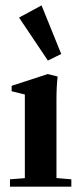

<svg xmlns="http://www.w3.org/2000/svg" viewBox="-20 -704 302 724"><path d="M160.6 -475.6 51.8 -637.7 136.7 -683.6 210.9 -500.5ZM17.6 0V-27.8L73.7 -32.2V-347.7L23.9 -359.9V-380.4L160.2 -424.8L197.3 -415.5Q192.9 -377 192.9 -328.6V-32.7L249 -27.8V0Z"/></svg>

Font: Elstob 18pt
Style: Bold
Weight: 700
Designer: Peter S. Baker
Version: Version 1.015